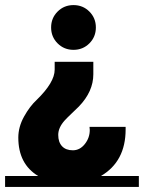

<svg xmlns="http://www.w3.org/2000/svg" viewBox="-20 -735 566 755"><path d="M0 0V-43H130Q52 -90 52 -194Q52 -236 74.5 -276.5Q97 -317 124 -342Q195 -411 195 -461V-492H347V-443Q347 -375 290 -316Q282 -308 262 -289Q242 -270 234 -261Q209 -233 209 -204.5Q209 -176 224 -160Q239 -144 266.5 -144Q294 -144 313.5 -168.5Q333 -193 333 -224Q333 -230 332 -236H474Q474 -231 474 -226Q474 -100 377 -43H526V0ZM331.5 -689.5Q357 -664 357 -627Q357 -590 331.5 -564.5Q306 -539 269 -539Q232 -539 206.5 -564.5Q181 -590 181 -627Q181 -664 206.5 -689.5Q232 -715 269 -715Q306 -715 331.5 -689.5Z"/></svg>

Font: Montserrat Subrayada
Style: Bold
Weight: 700
Version: Version 2.001